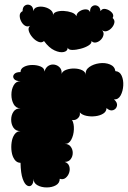

<svg xmlns="http://www.w3.org/2000/svg" viewBox="-20 -809 561 842"><path d="M70 -95Q54 -95 44 -109Q34 -123 31 -143.5Q28 -164 31 -185Q34 -206 44 -220Q54 -234 70 -234Q49 -234 39 -249Q29 -264 29 -284Q29 -304 39 -319Q49 -334 70 -334Q50 -334 40 -352Q30 -370 30 -393.5Q30 -417 40 -435Q50 -453 70 -453Q49 -453 41.5 -463Q34 -473 41.5 -483Q49 -493 70 -493Q70 -508 85.5 -516Q101 -524 122 -524Q143 -524 159 -517Q175 -510 175 -495Q180 -513 192.5 -520.5Q205 -528 219 -525.5Q233 -523 242.5 -512.5Q252 -502 250 -485Q254 -497 270.5 -503Q287 -509 306.5 -508.5Q326 -508 340.5 -501Q355 -494 356 -480Q353 -502 371.5 -515Q390 -528 415.5 -531.5Q441 -535 462 -526.5Q483 -518 486 -497Q505 -496 513.5 -477Q522 -458 520.5 -433.5Q519 -409 509 -390.5Q499 -372 480 -373Q496 -359 493 -345Q490 -331 476.5 -326Q463 -321 447 -335Q447 -320 433 -311Q419 -302 398.5 -299.5Q378 -297 359 -301Q340 -305 330 -316Q333 -301 321.5 -290.5Q310 -280 296 -283Q305 -267 304 -241.5Q303 -216 292.5 -196.5Q282 -177 264 -178Q281 -178 290 -166Q299 -154 299 -138.5Q299 -123 290 -111Q281 -99 264 -99Q279 -94 283.5 -80.5Q288 -67 283.5 -52.5Q279 -38 268 -29Q257 -20 242 -25Q242 -6 225 3.5Q208 13 185 13Q162 13 144.5 3.5Q127 -6 127 -25Q127 -6 119 2.5Q111 11 99.5 5Q88 -1 79.5 -25Q71 -49 70 -95ZM173 -629Q163 -620 149 -625.5Q135 -631 123 -644.5Q111 -658 106.5 -672.5Q102 -687 112 -696Q100 -690 89.5 -696.5Q79 -703 72.5 -716Q66 -729 66.5 -741.5Q67 -754 79 -760Q79 -779 90.5 -785.5Q102 -792 114 -785.5Q126 -779 126 -760Q129 -774 143.5 -778Q158 -782 175 -778Q192 -774 203.5 -764Q215 -754 212 -740Q213 -752 227 -757Q241 -762 259.5 -761Q278 -760 294 -754.5Q310 -749 315 -738Q316 -751 329 -759.5Q342 -768 356 -768Q370 -768 375 -756Q374 -774 384.5 -781.5Q395 -789 407 -783.5Q419 -778 421 -760Q428 -773 443.5 -769.5Q459 -766 470 -754.5Q481 -743 474 -730Q484 -721 481.5 -709Q479 -697 469.5 -686.5Q460 -676 448 -672.5Q436 -669 426 -678Q436 -669 434 -657Q432 -645 423 -635.5Q414 -626 402 -623Q390 -620 381 -629Q383 -619 369 -610Q355 -601 334.5 -595.5Q314 -590 297 -590Q280 -590 277 -600Q277 -585 260 -581Q243 -577 219 -588Q195 -599 173 -629Z"/></svg>

Font: Rubik Bubbles
Style: Regular
Weight: 400
Designer: Hubert and Fischer, NaN
Foundry: Hubert and Fischer, NaN
Version: Version 2.200